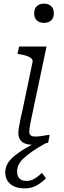

<svg xmlns="http://www.w3.org/2000/svg" viewBox="-20 -793 350 1056"><path d="M220 -31 236 -8Q189 18 158 39.5Q127 61 108.5 79Q90 97 82 114.5Q74 132 74 151Q74 175 87 188.5Q100 202 125 202Q144 202 159.5 195Q175 188 187.5 178Q200 168 211 158L233 188Q208 212 180.5 227.5Q153 243 115 243Q66 243 37.5 219.5Q9 196 9 155Q9 132 19.5 111Q30 90 54.5 68.5Q79 47 119.5 23Q160 -1 220 -31ZM81 -60Q81 -74 84 -93Q87 -112 92.5 -137.5Q98 -163 106 -198L159 -452Q161 -464 153 -471.5Q145 -479 128.5 -485Q112 -491 86 -495L76 -497L85 -537H236L161 -182Q154 -152 150 -130Q146 -108 143.5 -93Q141 -78 141 -69Q141 -55 149 -48.5Q157 -42 172 -42Q188 -42 202.5 -44Q217 -46 230.5 -48.5Q244 -51 253 -51L245 -8Q234 -5 219.5 -2.5Q205 0 189.5 1.5Q174 3 158 3Q135 3 118 -3.5Q101 -10 91 -24Q81 -38 81 -60ZM168 -720Q168 -747 183.5 -760Q199 -773 222 -773Q245 -773 260.5 -760Q276 -747 276 -720Q276 -693 260.5 -680Q245 -667 222 -667Q199 -667 183.5 -680Q168 -693 168 -720Z"/></svg>

Font: Roboto Serif 20pt ExtraLight
Style: Italic
Weight: 250
Italic angle: -10°
Version: Version 1.007